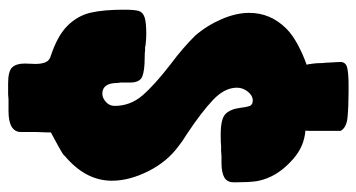

<svg xmlns="http://www.w3.org/2000/svg" viewBox="-228 -570 900 485"><g transform="rotate(90 222.5 -328.0)"><path d="M202 -476Q202 -445 232.5 -416Q263 -387 317 -351L337 -338L349 -329Q389 -300 413 -252Q437 -204 437 -160Q437 -93 373 -40H374Q370 -36 351 -25.5Q332 -15 315 -6V3L314 30V69Q314 101 261 101H231L219 102H191Q160 102 150.5 91.5Q141 81 141 60L142 33Q142 17 137.5 7Q133 -3 121 -6Q70 -23 45 -48.5Q20 -74 12.5 -106.5Q5 -139 5 -191Q5 -217 8 -227.5Q11 -238 23.5 -242.5Q36 -247 66 -247Q80 -247 96 -245H95L100 -244H107Q114 -243 126 -243Q158 -243 173.5 -237Q189 -231 189 -206V-182L190 -175Q190 -136 217 -136Q228 -136 238 -145Q248 -154 248 -167Q248 -207 221 -238Q194 -269 142 -309Q103 -338 71 -370Q45 -400 29 -437Q13 -474 13 -507Q13 -561 53 -601Q68 -616 93 -629.5Q118 -643 144 -652L143 -656Q143 -657 142.5 -658.5Q142 -660 142 -663Q142 -664 141.5 -665.5Q141 -667 141 -670Q140 -677 140 -685Q140 -693 139 -700L137 -737Q137 -751 151.5 -754.5Q166 -758 195 -758H212Q249 -758 276 -755.5Q303 -753 311 -738V-658Q311 -649 310 -649Q350 -646 381 -619Q412 -592 426 -563Q436 -542 438.5 -523.5Q441 -505 441 -474V-468Q441 -451 428.5 -444Q416 -437 392 -437H376L362 -436H350Q342 -435 320 -435Q280 -435 268 -447.5Q256 -460 253 -484Q251 -501 248 -508.5Q245 -516 234 -516Q222 -516 212 -503.5Q202 -491 202 -476Z"/></g></svg>

Font: Londrina Solid Black
Style: Regular
Weight: 900
Designer: Marcelo Magalhaes
Foundry: Marcelo Magalhães
Version: Version 1.002